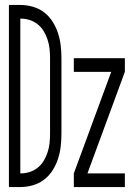

<svg xmlns="http://www.w3.org/2000/svg" viewBox="-20 -755 540 775"><path d="M16 0V-735H62Q87 -735 112 -728Q137 -721 157.5 -705.5Q178 -690 192 -668Q206 -646 214 -621.5Q222 -597 225 -571.5Q228 -546 228 -521V-215Q228 -189 225 -163.5Q222 -138 214 -113.5Q206 -89 192 -67Q178 -45 157.5 -29.5Q137 -14 112 -7Q87 0 62 0ZM62 -55Q81 -55 99 -60.5Q117 -66 132 -78Q147 -90 156.5 -106Q166 -122 172 -140Q178 -158 180 -177Q182 -196 182 -215V-521Q182 -539 180 -558Q178 -577 172 -595Q166 -613 156.5 -629Q147 -645 132 -657Q117 -669 99 -674.5Q81 -680 62 -680ZM278 0V-55L429 -465H278V-520H484V-465L333 -55H484V0Z"/></svg>

Font: Iosevka Custom Light
Style: Regular
Weight: 300
Monospace: yes
Designer: Belleve Invis
Foundry: Belleve Invis
Version: Version 27.3.5